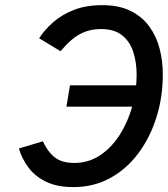

<svg xmlns="http://www.w3.org/2000/svg" viewBox="-20 -732 667 763"><path d="M271.5 11.5Q208 11.5 164.2 -9.2Q120.5 -30 94 -65Q67.5 -100 55 -142L150.5 -170.5Q168 -131 196.2 -107.8Q224.5 -84.5 275.5 -84.5Q332 -84.5 377.8 -115Q423.5 -145.5 456 -196.5Q488.5 -247.5 505.8 -309.8Q523 -372 523 -435Q523 -482.5 510.2 -523.8Q497.5 -565 466.5 -590.8Q435.5 -616.5 382 -616.5Q344.5 -616.5 316 -605Q287.5 -593.5 264.5 -573.5Q241.5 -553.5 220.5 -528.5L135.5 -580Q157 -613.5 191.5 -643.8Q226 -674 274.2 -692.8Q322.5 -711.5 386 -711.5Q452.5 -711.5 498.2 -689Q544 -666.5 572.5 -627.8Q601 -589 614 -539.8Q627 -490.5 627 -436Q627 -347 602 -266.8Q577 -186.5 530.5 -123.8Q484 -61 418.5 -24.8Q353 11.5 271.5 11.5ZM244 -308 258 -393H590L576 -308Z"/></svg>

Font: Overpass Medium
Style: Italic
Weight: 500
Italic angle: -10°
Designer: Delve Withrington, Dave Bailey, Thomas Jockin
Foundry: Delve Fonts LLC
Version: Version 4.000